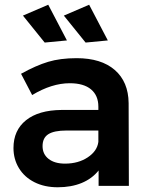

<svg xmlns="http://www.w3.org/2000/svg" viewBox="-20 -786 630 812"><path d="M397 0V-65Q369 -30 325 -12Q281 6 224 6Q168 6 125.5 -15.5Q83 -37 60 -75Q37 -113 37 -160Q37 -235 90 -277.5Q143 -320 240 -321H396V-335Q396 -382 365 -408Q334 -434 275 -434Q199 -434 116 -384L69 -474Q132 -509 183.5 -524.5Q235 -540 304 -540Q408 -540 465.5 -490Q523 -440 524 -350L525 0ZM396 -186V-234H261Q209 -234 184.5 -218.5Q160 -203 160 -168Q160 -134 185.5 -114Q211 -94 255 -94Q311 -94 351 -120.5Q391 -147 396 -186ZM184 -766 263 -615 169 -606 77 -720ZM357 -766 436 -615 342 -606 250 -720Z"/></svg>

Font: Montserrat Medium
Style: Regular
Weight: 500
Designer: Julieta Ulanovsky
Foundry: Julieta Ulanovsky
Version: Version 6.001